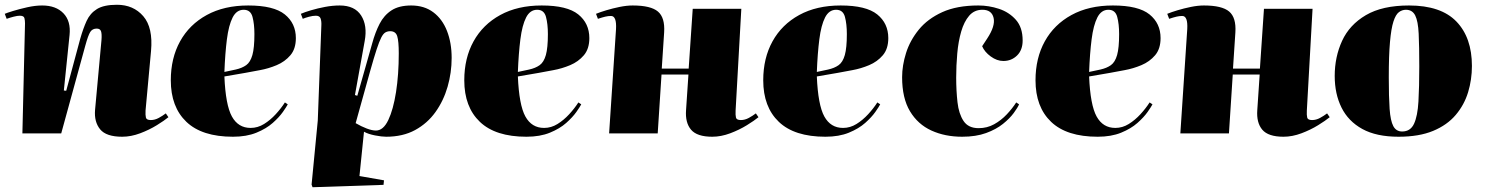

<svg xmlns="http://www.w3.org/2000/svg" viewBox="-24 -560 6233 806"><path d="M683 -68Q666 -54 634.5 -34.5Q603 -15 564.5 -0.5Q526 14 489 14Q422 14 396.5 -17Q371 -48 375 -98L402 -392Q404 -418 400 -429Q396 -440 382 -440Q364 -440 355 -426Q346 -412 334 -368L233 0H70L81 -462Q81 -474 78.5 -484Q76 -494 59 -494Q49 -494 33.5 -490Q18 -486 4 -481L-4 -502Q5 -506 31 -514Q57 -522 90.5 -529.5Q124 -537 153 -537Q211 -537 242.5 -504Q274 -471 268 -413L244 -180L254 -179L313 -398Q325 -440 339.5 -472Q354 -504 383 -522Q412 -540 467 -540Q536 -540 577.5 -492Q619 -444 610 -346L587 -96Q586 -77 588.5 -66.5Q591 -56 609 -56Q626 -56 642.5 -65Q659 -74 672 -84Z M1018 -537Q1125 -537 1171.5 -499.5Q1218 -462 1218 -400Q1218 -355 1195 -328Q1172 -301 1137.5 -286.5Q1103 -272 1067 -265.5Q1031 -259 1005 -254L918 -239Q923 -119 949.5 -71Q976 -23 1028 -23Q1058 -23 1084.5 -39.5Q1111 -56 1133.5 -80.5Q1156 -105 1172 -130L1184 -122Q1179 -112 1163.5 -90Q1148 -68 1121 -44Q1094 -20 1052.5 -3Q1011 14 954 14Q824 14 758.5 -48.5Q693 -111 693 -223Q693 -316 732 -386.5Q771 -457 844 -497Q917 -537 1018 -537ZM1044 -417Q1044 -459 1036 -489Q1028 -519 999 -519Q969 -519 952.5 -486.5Q936 -454 928.5 -395Q921 -336 918 -258L965 -268Q992 -274 1009.5 -286.5Q1027 -299 1035.5 -329Q1044 -359 1044 -417Z M1325 -453Q1326 -470 1322 -482Q1318 -494 1302 -494Q1289 -494 1272.5 -489.5Q1256 -485 1247 -481L1239 -502Q1255 -509 1282 -517Q1309 -525 1340.5 -531Q1372 -537 1402 -537Q1465 -537 1492 -495Q1519 -453 1507 -388L1466 -161L1476 -158L1511 -281Q1526 -332 1538.5 -378Q1551 -424 1569.5 -460Q1588 -496 1619.5 -516.5Q1651 -537 1702 -537Q1757 -537 1795 -508.5Q1833 -480 1852.5 -430Q1872 -380 1872 -317Q1872 -255 1855 -196Q1838 -137 1804 -89.5Q1770 -42 1718.5 -14Q1667 14 1597 14Q1579 14 1550.5 8.5Q1522 3 1504 -7L1485 179L1588 197L1586 216L1288 226L1284 215L1310 -54ZM1614 -429Q1603 -429 1594 -424Q1585 -419 1576.5 -402.5Q1568 -386 1557 -352.5Q1546 -319 1530 -262L1469 -43Q1493 -29 1515.5 -20.5Q1538 -12 1554 -12Q1585 -12 1606 -56Q1627 -100 1638.5 -173.5Q1650 -247 1650 -336Q1650 -387 1643.5 -408Q1637 -429 1614 -429Z M2250 -537Q2357 -537 2403.5 -499.5Q2450 -462 2450 -400Q2450 -355 2427 -328Q2404 -301 2369.5 -286.5Q2335 -272 2299 -265.5Q2263 -259 2237 -254L2150 -239Q2155 -119 2181.5 -71Q2208 -23 2260 -23Q2290 -23 2316.5 -39.5Q2343 -56 2365.5 -80.5Q2388 -105 2404 -130L2416 -122Q2411 -112 2395.5 -90Q2380 -68 2353 -44Q2326 -20 2284.5 -3Q2243 14 2186 14Q2056 14 1990.5 -48.5Q1925 -111 1925 -223Q1925 -316 1964 -386.5Q2003 -457 2076 -497Q2149 -537 2250 -537ZM2276 -417Q2276 -459 2268 -489Q2260 -519 2231 -519Q2201 -519 2184.5 -486.5Q2168 -454 2160.5 -395Q2153 -336 2150 -258L2197 -268Q2224 -274 2241.5 -286.5Q2259 -299 2267.5 -329Q2276 -359 2276 -417Z M2866 -247H2753L2737 0H2533L2562 -438Q2565 -493 2541 -493Q2529 -493 2516.5 -490Q2504 -487 2486 -481L2478 -502Q2495 -509 2521.5 -517Q2548 -525 2577.5 -531Q2607 -537 2632 -537Q2708 -537 2738 -511.5Q2768 -486 2764 -424Q2762 -386 2759 -348Q2756 -310 2754 -272H2867L2884 -523H3088L3064 -96Q3063 -77 3065.5 -66.5Q3068 -56 3086 -56Q3103 -56 3119.5 -65Q3136 -74 3149 -84L3160 -68Q3143 -54 3111.5 -34.5Q3080 -15 3041.5 -0.5Q3003 14 2966 14Q2902 14 2877 -15.5Q2852 -45 2856 -98Z M3505 -537Q3612 -537 3658.5 -499.5Q3705 -462 3705 -400Q3705 -355 3682 -328Q3659 -301 3624.5 -286.5Q3590 -272 3554 -265.5Q3518 -259 3492 -254L3405 -239Q3410 -119 3436.5 -71Q3463 -23 3515 -23Q3545 -23 3571.5 -39.5Q3598 -56 3620.5 -80.5Q3643 -105 3659 -130L3671 -122Q3666 -112 3650.5 -90Q3635 -68 3608 -44Q3581 -20 3539.5 -3Q3498 14 3441 14Q3311 14 3245.5 -48.5Q3180 -111 3180 -223Q3180 -316 3219 -386.5Q3258 -457 3331 -497Q3404 -537 3505 -537ZM3531 -417Q3531 -459 3523 -489Q3515 -519 3486 -519Q3456 -519 3439.5 -486.5Q3423 -454 3415.5 -395Q3408 -336 3405 -258L3452 -268Q3479 -274 3496.5 -286.5Q3514 -299 3522.5 -329Q3531 -359 3531 -417Z M4083 -537Q4127 -537 4169.5 -523Q4212 -509 4240.5 -477Q4269 -445 4269 -390Q4269 -350 4245.5 -327Q4222 -304 4188 -304Q4161 -304 4135 -323Q4109 -342 4099 -366L4120 -398Q4155 -451 4147 -485Q4139 -519 4100 -519Q4066 -519 4044.5 -494Q4023 -469 4011 -427.5Q3999 -386 3994.5 -335.5Q3990 -285 3990 -234Q3990 -179 3995.5 -130.5Q4001 -82 4021 -52Q4041 -22 4084 -22Q4120 -22 4149.5 -38.5Q4179 -55 4202.5 -80Q4226 -105 4242 -130L4254 -122Q4248 -108 4231.5 -85.5Q4215 -63 4186.5 -40Q4158 -17 4115.5 -1.5Q4073 14 4015 14Q3943 14 3886 -12Q3829 -38 3796 -93Q3763 -148 3763 -236Q3763 -285 3779.5 -337.5Q3796 -390 3833 -435.5Q3870 -481 3931.5 -509Q3993 -537 4083 -537Z M4648 -537Q4755 -537 4801.5 -499.5Q4848 -462 4848 -400Q4848 -355 4825 -328Q4802 -301 4767.5 -286.5Q4733 -272 4697 -265.5Q4661 -259 4635 -254L4548 -239Q4553 -119 4579.5 -71Q4606 -23 4658 -23Q4688 -23 4714.5 -39.5Q4741 -56 4763.5 -80.5Q4786 -105 4802 -130L4814 -122Q4809 -112 4793.5 -90Q4778 -68 4751 -44Q4724 -20 4682.5 -3Q4641 14 4584 14Q4454 14 4388.5 -48.5Q4323 -111 4323 -223Q4323 -316 4362 -386.5Q4401 -457 4474 -497Q4547 -537 4648 -537ZM4674 -417Q4674 -459 4666 -489Q4658 -519 4629 -519Q4599 -519 4582.5 -486.5Q4566 -454 4558.5 -395Q4551 -336 4548 -258L4595 -268Q4622 -274 4639.5 -286.5Q4657 -299 4665.5 -329Q4674 -359 4674 -417Z M5264 -247H5151L5135 0H4931L4960 -438Q4963 -493 4939 -493Q4927 -493 4914.5 -490Q4902 -487 4884 -481L4876 -502Q4893 -509 4919.5 -517Q4946 -525 4975.5 -531Q5005 -537 5030 -537Q5106 -537 5136 -511.5Q5166 -486 5162 -424Q5160 -386 5157 -348Q5154 -310 5152 -272H5265L5282 -523H5486L5462 -96Q5461 -77 5463.5 -66.5Q5466 -56 5484 -56Q5501 -56 5517.5 -65Q5534 -74 5547 -84L5558 -68Q5541 -54 5509.5 -34.5Q5478 -15 5439.5 -0.5Q5401 14 5364 14Q5300 14 5275 -15.5Q5250 -45 5254 -98Z M5847 14Q5754 14 5695 -18.5Q5636 -51 5607.5 -108.5Q5579 -166 5579 -241Q5579 -321 5610 -388.5Q5641 -456 5710 -496.5Q5779 -537 5891 -537Q6025 -537 6090 -469.5Q6155 -402 6155 -283Q6155 -226 6139 -173Q6123 -120 6087 -77.5Q6051 -35 5992 -10.5Q5933 14 5847 14ZM5862 -8Q5897 -8 5912 -40.5Q5927 -73 5930.5 -134Q5934 -195 5934 -281Q5934 -366 5931.5 -418.5Q5929 -471 5917 -495Q5905 -519 5878 -519Q5862 -519 5848.5 -509Q5835 -499 5825.5 -469.5Q5816 -440 5811 -383.5Q5806 -327 5806 -235Q5806 -153 5809.5 -103Q5813 -53 5825 -30.5Q5837 -8 5862 -8Z"/></svg>

Font: Literata 72pt Black
Style: Italic
Weight: 900
Italic angle: -2°
Designer: Latin by Veronika Burian and Jose Scaglione. Greek by Irene Vlachou. Cyrillic by Vera Evstafieva
Foundry: TypeTogether
Version: Version 3.002